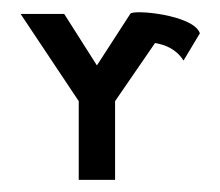

<svg xmlns="http://www.w3.org/2000/svg" viewBox="-20 -297 363 317"><path d="M195 -274 140 -189 86 -274H14L110 -130V0H170V-130L236 -226C253 -223 271 -216 283 -197L310 -242C300 -273 197 -282 195 -274Z"/></svg>

Font: Hussar Tani
Style: Dwa
Weight: 700
Foundry: Cannot Into Space Fonts
Version: Version 0.92